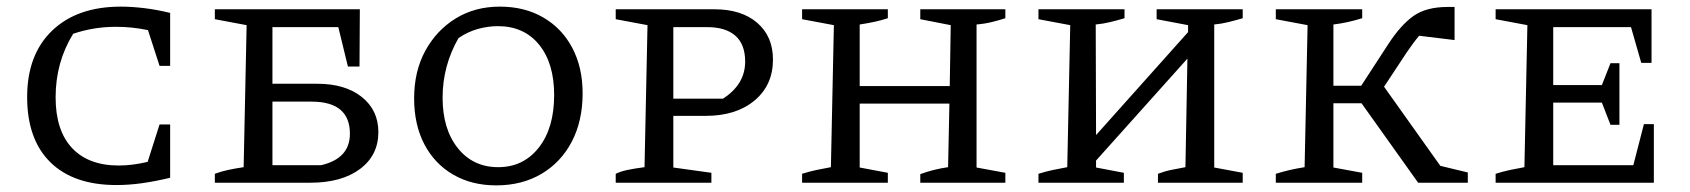

<svg xmlns="http://www.w3.org/2000/svg" viewBox="-20 -552 5106 580"><path d="M332 7Q202 7 132 -62Q62 -131 62 -259Q62 -387 137.5 -459.5Q213 -532 345 -532Q377 -532 415 -527.5Q453 -523 494 -513V-353H462L427 -461Q403 -466 379 -468.5Q355 -471 330 -471Q263 -471 201 -450Q148 -364 148 -258Q148 -158 197.5 -105Q247 -52 339 -52Q379 -52 426 -63L462 -176H494V-15Q448 -4 408.5 1.5Q369 7 332 7Z M629 0V-27Q648 -34 668.5 -38.5Q689 -43 716 -47L725 -476L629 -494V-524H1067L1066 -351H1031L1002 -470H803V-299H938Q1023 -299 1073 -259Q1123 -219 1123 -153Q1123 -83 1067.5 -41.5Q1012 0 917 0ZM803 -53H950Q1037 -73 1037 -148Q1037 -245 921 -245H803Z M1479 8Q1405 8 1349 -24.5Q1293 -57 1262 -116Q1231 -175 1231 -255Q1231 -337 1265 -399Q1299 -461 1357 -496.5Q1415 -532 1490 -532Q1565 -532 1621.5 -499Q1678 -466 1709 -407Q1740 -348 1740 -270Q1740 -187 1707.5 -124.5Q1675 -62 1616 -27Q1557 8 1479 8ZM1485 -47Q1561 -47 1607.5 -106Q1654 -165 1654 -265Q1654 -361 1608.5 -417Q1563 -473 1484 -473Q1454 -473 1423.5 -464.5Q1393 -456 1365 -437Q1317 -353 1317 -257Q1317 -162 1363 -104.5Q1409 -47 1485 -47Z M2138 -524Q2220 -524 2267.5 -483Q2315 -442 2315 -372Q2315 -295 2259.5 -248.5Q2204 -202 2112 -202H2014V-46L2129 -30V0H1840V-27Q1854 -34 1875 -38.5Q1896 -43 1927 -47L1936 -476L1840 -494V-524ZM2117 -470H2014V-254H2164Q2231 -297 2231 -366Q2231 -418 2201.5 -444Q2172 -470 2117 -470Z M2403 0V-27Q2425 -34 2446.5 -38.5Q2468 -43 2490 -47L2499 -476L2403 -494V-524H2662V-497Q2644 -491 2623.5 -486.5Q2603 -482 2577 -478V-292H2849L2852 -476L2760 -494V-524H3017V-497Q2999 -491 2976.5 -485.5Q2954 -480 2930 -478V-46L3017 -30V0H2760V-26Q2782 -34 2802.5 -39Q2823 -44 2844 -47L2848 -239H2577V-46L2662 -30V0Z M3117 0V-27Q3139 -34 3160.5 -38.5Q3182 -43 3204 -47L3213 -476L3117 -494V-524H3377V-497Q3357 -491 3334.5 -485.5Q3312 -480 3290 -478L3291 -144L3569 -455V-476L3474 -494V-524H3734V-497Q3714 -491 3692 -485.5Q3670 -480 3648 -478V-46L3734 -30V0H3478V-27Q3499 -35 3519.5 -39Q3540 -43 3561 -47L3567 -375L3291 -67V-46L3375 -30V0Z M3834 0V-27Q3857 -34 3876.5 -38.5Q3896 -43 3921 -47L3930 -476L3834 -494V-524H4095V-497Q4050 -483 4008 -478V-293H4092L4174 -419Q4211 -476 4249.5 -503.5Q4288 -531 4353 -531Q4361 -531 4374 -531V-431L4267 -444Q4250 -424 4229 -393L4161 -290L4331 -51L4414 -31V0H4264L4093 -240H4008V-46L4095 -30V0Z M4946 -177H4976V0H4498V-27Q4520 -34 4541.5 -38.5Q4563 -43 4585 -47L4594 -476L4498 -494V-524H4969V-362H4938L4907 -470H4672V-295H4819L4845 -361H4872V-175H4845L4819 -242H4672V-53H4914Z"/></svg>

Font: Piazzolla SC
Style: Regular
Weight: 400
Designer: Juan Pablo del Peral
Foundry: Huerta Tipografica
Version: Version 1.330